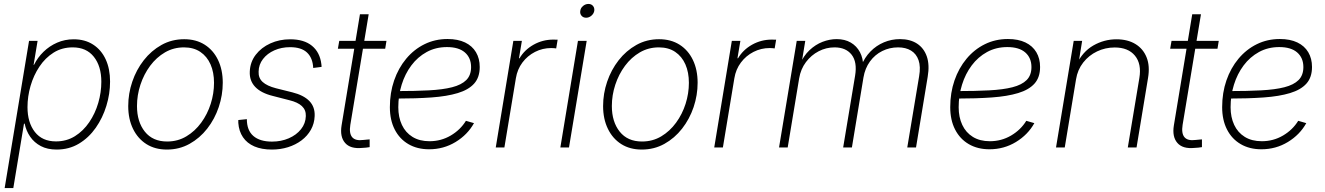

<svg xmlns="http://www.w3.org/2000/svg" viewBox="-20 -741 6657 965"><path d="M3.4 204.1 126 -535.6H168.9L148.9 -415H150.9Q168.9 -451.7 198.7 -480.7Q228.5 -509.8 267.1 -526.6Q305.7 -543.5 350.6 -543.5Q407.2 -543.5 448.2 -516.8Q489.3 -490.2 511.2 -442.6Q533.2 -395 533.2 -331.1Q533.2 -269.5 514.6 -209Q496.1 -148.4 461.2 -98.6Q426.3 -48.8 376.7 -19Q327.1 10.7 264.6 10.7Q218.3 10.7 185.1 -6.8Q151.9 -24.4 131.6 -54Q111.3 -83.5 104 -119.6H100.6L46.9 204.1ZM261.2 -30.3Q314.5 -30.3 356.7 -56.6Q398.9 -83 428.7 -127Q458.5 -170.9 473.9 -223.9Q489.3 -276.9 489.3 -330.1Q489.3 -408.2 451.7 -455.6Q414.1 -502.9 345.7 -502.9Q291.5 -502.9 249.5 -476.6Q207.5 -450.2 178.2 -406.2Q148.9 -362.3 133.5 -309.1Q118.2 -255.9 118.2 -202.6Q118.2 -125 155.3 -77.6Q192.4 -30.3 261.2 -30.3Z M818.8 10.7Q759.3 10.7 715.8 -16.8Q672.4 -44.4 648.4 -93.8Q624.5 -143.1 624.5 -208Q624.5 -270.5 644.8 -330.3Q665 -390.1 702.6 -438.2Q740.2 -486.3 791.7 -515.1Q843.3 -543.9 905.8 -543.9Q965.3 -543.9 1008.8 -516.4Q1052.2 -488.8 1075.9 -439.5Q1099.6 -390.1 1099.6 -325.2Q1099.6 -262.7 1079.3 -202.6Q1059.1 -142.6 1021.5 -94.5Q983.9 -46.4 932.4 -17.8Q880.9 10.7 818.8 10.7ZM819.8 -29.8Q873.5 -29.8 916.7 -55.7Q960 -81.5 991.2 -124.3Q1022.5 -167 1039.1 -219.2Q1055.7 -271.5 1055.7 -324.7Q1055.7 -377.4 1038.1 -417.5Q1020.5 -457.5 986.8 -480.2Q953.1 -502.9 904.8 -502.9Q852.5 -502.9 809.3 -477.8Q766.1 -452.6 734.6 -410.2Q703.1 -367.7 685.8 -315.2Q668.5 -262.7 668.5 -208Q668.5 -128.9 708 -79.3Q747.6 -29.8 819.8 -29.8Z M1346.7 10.7Q1295.4 10.7 1258.5 -5.1Q1221.7 -21 1201.2 -51.3Q1180.7 -81.5 1177.7 -123.5Q1177.7 -128.4 1177.7 -130.4Q1177.7 -132.3 1177.7 -137.7L1220.7 -142.1Q1220.7 -85.9 1253.4 -57.6Q1286.1 -29.3 1347.2 -29.3Q1393.1 -29.3 1431.4 -45.9Q1469.7 -62.5 1492.9 -91.6Q1516.1 -120.6 1517.1 -157.7Q1518.1 -188.5 1497.3 -207.8Q1476.6 -227.1 1434.6 -237.3L1351.1 -258.8Q1292 -273.4 1262.7 -304.2Q1233.4 -335 1235.4 -380.9Q1237.3 -429.2 1265.4 -465.8Q1293.5 -502.4 1338.9 -522.9Q1384.3 -543.5 1438.5 -543.5Q1508.3 -543.5 1548.1 -510.7Q1587.9 -478 1595.2 -418.5Q1595.7 -414.6 1595.9 -411.9Q1596.2 -409.2 1596.2 -404.8L1554.2 -399.4Q1551.8 -449.7 1523.2 -476.8Q1494.6 -503.9 1438 -503.9Q1394.5 -503.9 1358.9 -488Q1323.2 -472.2 1301.8 -444.3Q1280.3 -416.5 1279.8 -380.9Q1278.3 -349.1 1300 -329.1Q1321.8 -309.1 1367.2 -297.4L1449.2 -276.9Q1506.3 -262.7 1534.9 -233.2Q1563.5 -203.6 1561.5 -157.7Q1560.1 -120.1 1542.7 -89.1Q1525.4 -58.1 1495.6 -35.6Q1465.8 -13.2 1427.5 -1.2Q1389.2 10.7 1346.7 10.7Z M1922.4 -535.6 1916 -496.1H1678.2L1685.1 -535.6ZM1789.1 -669.4H1833L1740.7 -113.3Q1733.9 -70.3 1750.2 -51.3Q1766.6 -32.2 1806.6 -37.6Q1813.5 -38.1 1822 -39.1Q1830.6 -40 1837.9 -40.5V-1.5Q1829.6 0 1819.8 1Q1810.1 2 1800.3 2.4Q1741.2 8.3 1714.4 -22.7Q1687.5 -53.7 1696.8 -110.8Z M2136.7 9.3Q2077.1 9.3 2032.7 -16.6Q1988.3 -42.5 1963.9 -90.1Q1939.5 -137.7 1939.5 -202.6Q1939.5 -274.4 1960.9 -336.7Q1982.4 -398.9 2021.5 -445.8Q2060.5 -492.7 2113.5 -518.8Q2166.5 -544.9 2229.5 -544.9Q2281.2 -544.9 2317.4 -527.6Q2353.5 -510.3 2372.3 -478.5Q2391.1 -446.8 2391.1 -404.3Q2391.1 -352.1 2363 -320.8Q2335 -289.6 2280.8 -273.2Q2226.6 -256.8 2148.7 -251.2Q2070.8 -245.6 1971.7 -245.6L1975.6 -283.2Q2065.9 -283.2 2135.5 -286.9Q2205.1 -290.5 2252.2 -302.5Q2299.3 -314.5 2323.5 -338.6Q2347.7 -362.8 2347.7 -403.8Q2347.7 -450.2 2316.7 -477.3Q2285.6 -504.4 2226.6 -504.4Q2169.9 -504.4 2124.5 -479.5Q2079.1 -454.6 2047.4 -412.1Q2015.6 -369.6 1998.8 -315.4Q1981.9 -261.2 1981.9 -202.1Q1981.9 -151.9 2000 -113.3Q2018.1 -74.7 2053.2 -53Q2088.4 -31.2 2138.7 -31.2Q2196.8 -31.2 2245.4 -59.8Q2293.9 -88.4 2321.8 -133.8L2362.3 -122.1Q2330.1 -64 2269.8 -27.3Q2209.5 9.3 2136.7 9.3Z M2471.7 0 2560.1 -535.6H2603L2588.4 -448.2H2591.3Q2616.2 -490.7 2661.9 -516.4Q2707.5 -542 2761.2 -542Q2767.6 -542 2772.5 -541.7Q2777.3 -541.5 2782.7 -541.5L2775.4 -497.6Q2772 -498 2765.6 -498.8Q2759.3 -499.5 2750.5 -499.5Q2707 -499.5 2669.2 -480.2Q2631.3 -460.9 2605.7 -426.8Q2580.1 -392.6 2572.8 -347.7L2515.1 0Z M2796.4 0 2884.8 -535.6H2928.7L2839.8 0ZM2925.8 -651.9Q2911.1 -651.9 2902.6 -662.1Q2894 -672.4 2896.5 -686.5Q2898.4 -701.2 2910.6 -711.2Q2922.9 -721.2 2937.5 -721.2Q2952.1 -721.2 2960.4 -711.2Q2968.8 -701.2 2966.8 -686.5Q2964.4 -672.4 2952.4 -662.1Q2940.4 -651.9 2925.8 -651.9Z M3205.6 10.7Q3146 10.7 3102.5 -16.8Q3059.1 -44.4 3035.2 -93.8Q3011.2 -143.1 3011.2 -208Q3011.2 -270.5 3031.5 -330.3Q3051.8 -390.1 3089.4 -438.2Q3127 -486.3 3178.5 -515.1Q3230 -543.9 3292.5 -543.9Q3352.1 -543.9 3395.5 -516.4Q3439 -488.8 3462.6 -439.5Q3486.3 -390.1 3486.3 -325.2Q3486.3 -262.7 3466.1 -202.6Q3445.8 -142.6 3408.2 -94.5Q3370.6 -46.4 3319.1 -17.8Q3267.6 10.7 3205.6 10.7ZM3206.5 -29.8Q3260.3 -29.8 3303.5 -55.7Q3346.7 -81.5 3377.9 -124.3Q3409.2 -167 3425.8 -219.2Q3442.4 -271.5 3442.4 -324.7Q3442.4 -377.4 3424.8 -417.5Q3407.2 -457.5 3373.5 -480.2Q3339.8 -502.9 3291.5 -502.9Q3239.3 -502.9 3196 -477.8Q3152.8 -452.6 3121.3 -410.2Q3089.8 -367.7 3072.5 -315.2Q3055.2 -262.7 3055.2 -208Q3055.2 -128.9 3094.7 -79.3Q3134.3 -29.8 3206.5 -29.8Z M3569.8 0 3658.2 -535.6H3701.2L3686.5 -448.2H3689.5Q3714.4 -490.7 3760 -516.4Q3805.7 -542 3859.4 -542Q3865.7 -542 3870.6 -541.7Q3875.5 -541.5 3880.9 -541.5L3873.5 -497.6Q3870.1 -498 3863.8 -498.8Q3857.4 -499.5 3848.6 -499.5Q3805.2 -499.5 3767.3 -480.2Q3729.5 -460.9 3703.9 -426.8Q3678.2 -392.6 3670.9 -347.7L3613.3 0Z M3895.5 0 3984.4 -535.6H4027.3L4007.3 -413.6L3999 -415Q4018.1 -460 4048.3 -488.5Q4078.6 -517.1 4114.3 -530.8Q4149.9 -544.4 4185.1 -544.4Q4226.1 -544.4 4255.9 -527.1Q4285.6 -509.8 4302 -479Q4318.4 -448.2 4318.8 -406.7L4308.6 -409.7Q4325.2 -451.7 4354.7 -481.9Q4384.3 -512.2 4422.6 -528.3Q4460.9 -544.4 4503.4 -544.4Q4554.2 -544.4 4588.9 -522Q4623.5 -499.5 4638.2 -457.3Q4652.8 -415 4642.6 -355L4584 0H4540L4599.6 -357.9Q4607.9 -406.2 4596.7 -438.5Q4585.4 -470.7 4558.8 -486.8Q4532.2 -502.9 4494.1 -502.9Q4451.2 -502.9 4414.3 -484.6Q4377.4 -466.3 4352.5 -432.1Q4327.6 -397.9 4319.8 -351.6L4261.7 0H4217.8L4277.8 -360.8Q4289.1 -429.2 4260.3 -466.1Q4231.4 -502.9 4174.3 -502.9Q4132.3 -502.9 4094.7 -483.4Q4057.1 -463.9 4030.8 -429Q4004.4 -394 3996.6 -347.2L3939 0Z M4953.1 9.3Q4893.6 9.3 4849.1 -16.6Q4804.7 -42.5 4780.3 -90.1Q4755.9 -137.7 4755.9 -202.6Q4755.9 -274.4 4777.3 -336.7Q4798.8 -398.9 4837.9 -445.8Q4877 -492.7 4929.9 -518.8Q4982.9 -544.9 5045.9 -544.9Q5097.7 -544.9 5133.8 -527.6Q5169.9 -510.3 5188.7 -478.5Q5207.5 -446.8 5207.5 -404.3Q5207.5 -352.1 5179.4 -320.8Q5151.4 -289.6 5097.2 -273.2Q5043 -256.8 4965.1 -251.2Q4887.2 -245.6 4788.1 -245.6L4792 -283.2Q4882.3 -283.2 4951.9 -286.9Q5021.5 -290.5 5068.6 -302.5Q5115.7 -314.5 5139.9 -338.6Q5164.1 -362.8 5164.1 -403.8Q5164.1 -450.2 5133.1 -477.3Q5102.1 -504.4 5043 -504.4Q4986.3 -504.4 4940.9 -479.5Q4895.5 -454.6 4863.8 -412.1Q4832 -369.6 4815.2 -315.4Q4798.3 -261.2 4798.3 -202.1Q4798.3 -151.9 4816.4 -113.3Q4834.5 -74.7 4869.6 -53Q4904.8 -31.2 4955.1 -31.2Q5013.2 -31.2 5061.8 -59.8Q5110.4 -88.4 5138.2 -133.8L5178.7 -122.1Q5146.5 -64 5086.2 -27.3Q5025.9 9.3 4953.1 9.3Z M5388.2 -342.3 5331.5 0H5287.6L5376.5 -535.6H5418.9L5399.4 -414.6L5389.6 -415.5Q5420.9 -481.4 5475.3 -512.5Q5529.8 -543.5 5591.3 -543.5Q5647.5 -543.5 5686.5 -519.8Q5725.6 -496.1 5742.9 -452.6Q5760.3 -409.2 5750 -348.6L5692.4 0H5648.4L5706.5 -349.1Q5718.3 -419.9 5684.3 -461.2Q5650.4 -502.4 5582.5 -502.4Q5535.6 -502.4 5494.1 -482.7Q5452.6 -462.9 5424.3 -426.8Q5396 -390.6 5388.2 -342.3Z M6105.5 -535.6 6099.1 -496.1H5861.3L5868.2 -535.6ZM5972.2 -669.4H6016.1L5923.8 -113.3Q5917 -70.3 5933.3 -51.3Q5949.7 -32.2 5989.7 -37.6Q5996.6 -38.1 6005.1 -39.1Q6013.7 -40 6021 -40.5V-1.5Q6012.7 0 6002.9 1Q5993.2 2 5983.4 2.4Q5924.3 8.3 5897.5 -22.7Q5870.6 -53.7 5879.9 -110.8Z M6319.8 9.3Q6260.3 9.3 6215.8 -16.6Q6171.4 -42.5 6147 -90.1Q6122.6 -137.7 6122.6 -202.6Q6122.6 -274.4 6144 -336.7Q6165.5 -398.9 6204.6 -445.8Q6243.7 -492.7 6296.6 -518.8Q6349.6 -544.9 6412.6 -544.9Q6464.4 -544.9 6500.5 -527.6Q6536.6 -510.3 6555.4 -478.5Q6574.2 -446.8 6574.2 -404.3Q6574.2 -352.1 6546.1 -320.8Q6518.1 -289.6 6463.9 -273.2Q6409.7 -256.8 6331.8 -251.2Q6253.9 -245.6 6154.8 -245.6L6158.7 -283.2Q6249 -283.2 6318.6 -286.9Q6388.2 -290.5 6435.3 -302.5Q6482.4 -314.5 6506.6 -338.6Q6530.8 -362.8 6530.8 -403.8Q6530.8 -450.2 6499.8 -477.3Q6468.8 -504.4 6409.7 -504.4Q6353 -504.4 6307.6 -479.5Q6262.2 -454.6 6230.5 -412.1Q6198.7 -369.6 6181.9 -315.4Q6165 -261.2 6165 -202.1Q6165 -151.9 6183.1 -113.3Q6201.2 -74.7 6236.3 -53Q6271.5 -31.2 6321.8 -31.2Q6379.9 -31.2 6428.5 -59.8Q6477.1 -88.4 6504.9 -133.8L6545.4 -122.1Q6513.2 -64 6452.9 -27.3Q6392.6 9.3 6319.8 9.3Z"/></svg>

Font: Inter 20pt ExtraLight
Style: Italic
Weight: 250
Italic angle: -9.3988°
Version: Version 4.001;git-66647c0bb